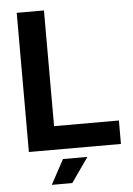

<svg xmlns="http://www.w3.org/2000/svg" viewBox="-59 -744 668 962"><g transform="rotate(-5 275.5 -263.0)"><path d="M62 0H525V-118H199V-700H62ZM162 174H265L352 50H229Z"/></g></svg>

Font: Vanilla Cream ExtraBold
Style: Regular
Weight: 800
Designer: Jeremy Tribby, Jinavaṁso
Foundry: Tribby Type
Version: Version 1.422;Glyphs 3.1.2 (3151)